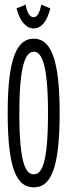

<svg xmlns="http://www.w3.org/2000/svg" viewBox="-20 -793 290 824"><path d="M157 -773C151 -740 140 -719 125 -719C110 -719 97 -733 90 -773L51 -757C66 -698 94 -671 125 -671C156 -671 181 -698 196 -757ZM125 11C196 11 236 -64 236 -308C236 -545 196 -627 125 -627C53 -627 13 -545 13 -308C13 -64 53 11 125 11ZM125 -45C90 -45 63 -92 63 -308C63 -515 90 -571 125 -571C160 -571 186 -515 186 -308C186 -92 160 -45 125 -45Z"/></svg>

Font: Inconsolata UltraCondensed Thin
Style: Regular
Weight: 100
Width: 1
Monospace: yes
Designer: Raph Levien, Cyreal, Brenton Simpson
Foundry: Raph Levien, Cyreal, Google
Version: Version 3.100